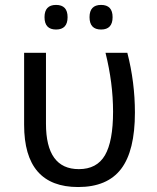

<svg xmlns="http://www.w3.org/2000/svg" viewBox="-20 -751 640 781"><path d="M78.1 -536.1H167V-248Q167 -63 300.8 -63Q374 -63 407 -119.6Q439.9 -176.3 439.9 -296.9Q439.9 -412.6 409.2 -536.1H498Q528.8 -416.5 528.8 -293Q528.8 -137.7 472.7 -64Q416.5 9.8 297.9 9.8Q78.1 9.8 78.1 -243.2ZM208 -731Q254.9 -731 254.9 -681.2Q254.9 -630.9 208 -630.9Q161.1 -630.9 161.1 -681.2Q161.1 -731 208 -731ZM391.1 -731Q438 -731 438 -681.2Q438 -630.9 391.1 -630.9Q344.2 -630.9 344.2 -681.2Q344.2 -731 391.1 -731Z"/></svg>

Font: Droid Sans Mono
Style: Regular
Weight: 400
Monospace: yes
Foundry: Ascender Corporation
Version: Version 1.00 build 112